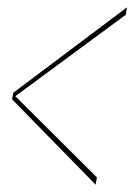

<svg xmlns="http://www.w3.org/2000/svg" viewBox="-20 -506 368 526"><path d="M242 0 245.5 -20 22 -242.5 324.5 -465.5 328 -486 16.5 -252 13 -234Z"/></svg>

Font: Anybody Thin
Style: Italic
Weight: 100
Italic angle: -10°
Designer: Tyler Finck
Foundry: Etcetera Type Company
Version: Version 1.114;gftools[0.9.25]